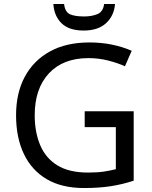

<svg xmlns="http://www.w3.org/2000/svg" viewBox="-20 -938 768 968"><path d="M407 -377H654V-27Q596 -8 537 1Q478 10 403 10Q292 10 216 -34.5Q140 -79 100.5 -161.5Q61 -244 61 -357Q61 -469 105 -551Q149 -633 231.5 -678.5Q314 -724 431 -724Q491 -724 544.5 -713Q598 -702 644 -682L610 -604Q572 -621 524.5 -633Q477 -645 426 -645Q298 -645 226.5 -568Q155 -491 155 -357Q155 -272 182.5 -206.5Q210 -141 269 -104.5Q328 -68 424 -68Q471 -68 504 -73Q537 -78 564 -85V-297H407ZM560 -918Q555 -858 514.5 -821Q474 -784 402 -784Q328 -784 290.5 -820.5Q253 -857 249 -918H303Q308 -877 333 -866Q358 -855 404 -855Q443 -855 471.5 -867Q500 -879 505 -918Z"/></svg>

Font: Noto Sans Bengali UI
Style: Regular
Weight: 400
Designer: Jelle Bosma - Monotype Design Team
Foundry: Monotype Imaging Inc.
Version: Version 2.003; ttfautohint (v1.8.4.7-5d5b)